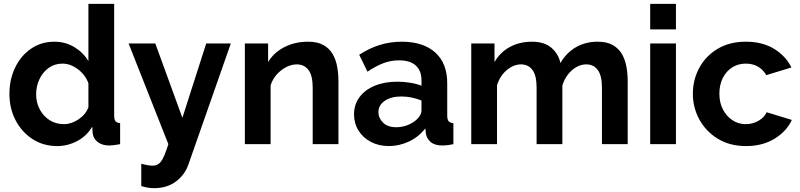

<svg xmlns="http://www.w3.org/2000/svg" viewBox="-20 -750 4161 999"><path d="M29 -262Q29 -337 59 -399Q89 -461 142 -497Q195 -533 263 -533Q321 -533 367.5 -504.5Q414 -476 440 -432V-730H574V-150Q574 -128 581 -119.5Q588 -111 605 -109V0Q569 7 548 7Q512 7 488.5 -11Q465 -29 462 -58L460 -91Q431 -42 381.5 -16Q332 10 278 10Q205 10 149 -26.5Q93 -63 61 -124.5Q29 -186 29 -262ZM440 -192V-317Q424 -361 385 -390Q346 -419 305 -419Q264 -419 233 -396.5Q202 -374 185 -337.5Q168 -301 168 -259Q168 -216 187 -180.5Q206 -145 238.5 -124.5Q271 -104 313 -104Q351 -104 388.5 -129Q426 -154 440 -192Z M715 102Q752 112 775 112Q802 112 818.5 89.5Q835 67 856 0L649 -524H788L929 -137L1053 -524H1181L961 104Q943 158 896.5 193.5Q850 229 782 229Q749 229 715 218Z M1741 0H1607V-294Q1607 -357 1585 -386Q1563 -415 1524 -415Q1497 -415 1469.5 -401Q1442 -387 1420 -362.5Q1398 -338 1388 -306V0H1254V-524H1375V-427Q1404 -476 1459 -504.5Q1514 -533 1583 -533Q1632 -533 1663 -515.5Q1694 -498 1711 -468.5Q1728 -439 1734.5 -402Q1741 -365 1741 -327Z M1822 -155Q1822 -206 1850.5 -244.5Q1879 -283 1930 -304Q1981 -325 2047 -325Q2080 -325 2114 -319.5Q2148 -314 2173 -304V-332Q2173 -382 2143.5 -409Q2114 -436 2056 -436Q2013 -436 1974 -421Q1935 -406 1892 -377L1849 -465Q1901 -499 1955.5 -516Q2010 -533 2070 -533Q2182 -533 2244.5 -477Q2307 -421 2307 -317V-150Q2307 -128 2314 -119.5Q2321 -111 2339 -109V0Q2321 4 2306.5 5.5Q2292 7 2282 7Q2242 7 2221 -11Q2200 -29 2196 -55L2193 -82Q2158 -37 2107.5 -13.5Q2057 10 2004 10Q1951 10 1910 -11.5Q1869 -33 1845.5 -70.5Q1822 -108 1822 -155ZM2148 -128Q2173 -152 2173 -174V-227Q2121 -248 2068 -248Q2015 -248 1982 -225.5Q1949 -203 1949 -166Q1949 -136 1973 -112Q1997 -88 2042 -88Q2072 -88 2100.5 -99Q2129 -110 2148 -128Z M3246 0H3112V-294Q3112 -356 3090.5 -385.5Q3069 -415 3031 -415Q2991 -415 2956 -384.5Q2921 -354 2906 -305V0H2772V-294Q2772 -357 2750.5 -386Q2729 -415 2691 -415Q2652 -415 2616.5 -385Q2581 -355 2566 -306V0H2432V-524H2553V-427Q2582 -478 2632.5 -505.5Q2683 -533 2748 -533Q2813 -533 2849.5 -501Q2886 -469 2896 -422Q2927 -476 2977 -504.5Q3027 -533 3089 -533Q3138 -533 3168.5 -515.5Q3199 -498 3216 -468.5Q3233 -439 3239.5 -402Q3246 -365 3246 -327Z M3363 -597V-730H3497V-597ZM3363 0V-524H3497V0Z M3862 10Q3777 10 3715 -28Q3653 -66 3619 -128Q3585 -190 3585 -262Q3585 -335 3618.5 -397Q3652 -459 3714 -496Q3776 -533 3861 -533Q3947 -533 4007.5 -496Q4068 -459 4098 -399L3967 -359Q3932 -419 3860 -419Q3821 -419 3790 -399.5Q3759 -380 3741 -344.5Q3723 -309 3723 -262Q3723 -216 3741.5 -180.5Q3760 -145 3791 -124.5Q3822 -104 3860 -104Q3896 -104 3926.5 -121.5Q3957 -139 3969 -166L4100 -126Q4073 -67 4010.5 -28.5Q3948 10 3862 10Z"/></svg>

Font: Raleway
Style: Bold
Weight: 700
Designer: Matt McInerney, Pablo Impallari, Rodrigo Fuenzalida
Foundry: Matt McInerney, Pablo Impallari, Rodrigo Fuenzalida
Version: Version 4.026